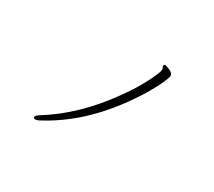

<svg xmlns="http://www.w3.org/2000/svg" viewBox="-124 -878 1249 1123"><g transform="rotate(30 500.0 -317.0)"><path d="M229 5Q390 -79 522 -223Q581 -288 626.5 -351.5Q672 -415 703 -468.5Q734 -522 749.5 -558Q765 -594 765 -604Q765 -627 724 -640Q710 -645 706.5 -645Q703 -645 700 -641Q697 -637 697 -634Q697 -631 700.5 -626Q704 -621 704 -609Q704 -597 682 -550Q629 -435 520 -297Q384 -126 214 -21Q194 -8 194 1.5Q194 11 205.5 11Q217 11 229 5Z"/></g></svg>

Font: LXGW WenKai TC Light
Style: Regular
Weight: 300
Designer: LXGW / Fontworks Inc.
Foundry: LXGW / Fontworks Inc.
Version: Version 1.330